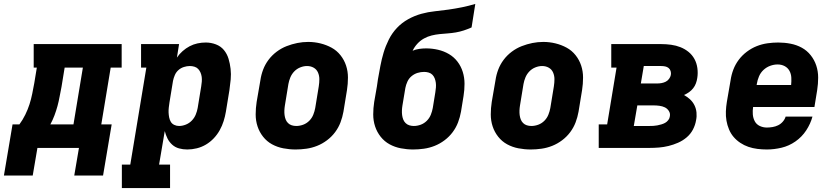

<svg xmlns="http://www.w3.org/2000/svg" viewBox="-53 -755 4273 980"><path d="M-33 141 11 -120H46Q63 -143 76 -169.5Q89 -196 97.5 -222.5Q106 -249 111.5 -276.5Q117 -304 122 -331L135 -410H119V-530H568V-410H512L464 -120H517L473 141H326L350 0H138L114 141ZM322 -120 370 -410H277L261 -312Q256 -288 251.5 -263Q247 -238 240.5 -214Q234 -190 225 -166Q216 -142 204 -120Z M569 205V85H612L694 -410H667V-530H861L850 -461Q862 -479 879 -494Q896 -509 915 -519Q934 -529 955 -533.5Q976 -538 997 -538Q1024 -538 1049 -528.5Q1074 -519 1090 -499.5Q1106 -480 1113.5 -455Q1121 -430 1124 -403.5Q1127 -377 1124.5 -349.5Q1122 -322 1118 -295L1100 -185Q1096 -161 1088.5 -137Q1081 -113 1068.5 -90.5Q1056 -68 1038 -49Q1020 -30 998 -17Q976 -4 951.5 2Q927 8 903 8Q881 8 861 2.5Q841 -3 826 -16.5Q811 -30 802 -48Q793 -66 788 -86L759 85H815V205ZM861 -112Q878 -112 895.5 -119Q913 -126 926 -139.5Q939 -153 946 -170Q953 -187 956 -204L974 -314Q976 -326 977 -338.5Q978 -351 976.5 -362.5Q975 -374 970.5 -384.5Q966 -395 958.5 -403Q951 -411 939.5 -414.5Q928 -418 916 -418Q901 -418 885.5 -413Q870 -408 858 -397.5Q846 -387 839.5 -372Q833 -357 830 -342L812 -232Q810 -219 808.5 -206Q807 -193 807.5 -180.5Q808 -168 810.5 -155.5Q813 -143 819 -133Q825 -123 836.5 -117.5Q848 -112 861 -112Z M1456 8Q1424 8 1393 2Q1362 -4 1335.5 -18.5Q1309 -33 1290 -57Q1271 -81 1261.5 -110Q1252 -139 1252 -171Q1252 -203 1257 -235L1276 -345Q1280 -373 1290 -399.5Q1300 -426 1317.5 -449.5Q1335 -473 1359 -491Q1383 -509 1410 -519.5Q1437 -530 1464.5 -535.5Q1492 -541 1520 -541Q1552 -541 1582.5 -533.5Q1613 -526 1639.5 -511.5Q1666 -497 1685 -473Q1704 -449 1713.5 -420Q1723 -391 1723 -359Q1723 -327 1718 -295L1700 -185Q1695 -157 1685 -130.5Q1675 -104 1657.5 -80.5Q1640 -57 1616 -39Q1592 -21 1565.5 -10.5Q1539 0 1511 4Q1483 8 1456 8ZM1459 -112Q1477 -112 1494.5 -118.5Q1512 -125 1525.5 -138.5Q1539 -152 1546 -169.5Q1553 -187 1556 -204L1574 -314Q1577 -333 1577 -351Q1577 -369 1570 -385Q1563 -401 1548 -409.5Q1533 -418 1514 -418Q1497 -418 1479.5 -411Q1462 -404 1449 -390.5Q1436 -377 1429 -360Q1422 -343 1419 -326L1401 -216Q1399 -204 1398.5 -191.5Q1398 -179 1399.5 -167.5Q1401 -156 1405 -145.5Q1409 -135 1417 -127Q1425 -119 1436 -115.5Q1447 -112 1459 -112Z M2056 8Q2024 8 1993 2Q1962 -4 1935.5 -18.5Q1909 -33 1890 -57Q1871 -81 1861.5 -110Q1852 -139 1852 -171Q1852 -203 1857 -235L1871 -315Q1872 -324 1873.5 -332.5Q1875 -341 1876 -350Q1882 -384 1888.5 -418.5Q1895 -453 1905 -486.5Q1915 -520 1931.5 -553Q1948 -586 1973 -612.5Q1998 -639 2030.5 -657Q2063 -675 2097.5 -684.5Q2132 -694 2166.5 -697.5Q2201 -701 2236 -706Q2271 -711 2305.5 -718Q2340 -725 2373 -735L2354 -615Q2334 -606 2314 -599.5Q2294 -593 2273.5 -589.5Q2253 -586 2232.5 -584.5Q2212 -583 2191.5 -581Q2171 -579 2150.5 -574Q2130 -569 2111 -558.5Q2092 -548 2077 -531.5Q2062 -515 2053 -496Q2069 -503 2087 -505.5Q2105 -508 2122 -508Q2153 -508 2183 -501Q2213 -494 2238.5 -479Q2264 -464 2282 -440.5Q2300 -417 2309 -388Q2318 -359 2318 -327.5Q2318 -296 2313 -265L2300 -185Q2295 -157 2285 -130.5Q2275 -104 2257.5 -80.5Q2240 -57 2216 -39Q2192 -21 2165.5 -10.5Q2139 0 2111 4Q2083 8 2056 8ZM2059 -112Q2077 -112 2094.5 -118.5Q2112 -125 2125.5 -138.5Q2139 -152 2146 -169.5Q2153 -187 2156 -204L2169 -284Q2171 -296 2172 -308.5Q2173 -321 2171.5 -332.5Q2170 -344 2166 -354.5Q2162 -365 2154.5 -373Q2147 -381 2135.5 -384.5Q2124 -388 2112 -388Q2095 -388 2078.5 -383Q2062 -378 2048 -366.5Q2034 -355 2026.5 -338.5Q2019 -322 2016 -306L2001 -216Q1999 -204 1998.5 -191.5Q1998 -179 1999.5 -167.5Q2001 -156 2005 -145.5Q2009 -135 2017 -127Q2025 -119 2036 -115.5Q2047 -112 2059 -112Z M2656 8Q2624 8 2593 2Q2562 -4 2535.5 -18.5Q2509 -33 2490 -57Q2471 -81 2461.5 -110Q2452 -139 2452 -171Q2452 -203 2457 -235L2476 -345Q2480 -373 2490 -399.5Q2500 -426 2517.5 -449.5Q2535 -473 2559 -491Q2583 -509 2610 -519.5Q2637 -530 2664.5 -535.5Q2692 -541 2720 -541Q2752 -541 2782.5 -533.5Q2813 -526 2839.5 -511.5Q2866 -497 2885 -473Q2904 -449 2913.5 -420Q2923 -391 2923 -359Q2923 -327 2918 -295L2900 -185Q2895 -157 2885 -130.5Q2875 -104 2857.5 -80.5Q2840 -57 2816 -39Q2792 -21 2765.5 -10.5Q2739 0 2711 4Q2683 8 2656 8ZM2659 -112Q2677 -112 2694.5 -118.5Q2712 -125 2725.5 -138.5Q2739 -152 2746 -169.5Q2753 -187 2756 -204L2774 -314Q2777 -333 2777 -351Q2777 -369 2770 -385Q2763 -401 2748 -409.5Q2733 -418 2714 -418Q2697 -418 2679.5 -411Q2662 -404 2649 -390.5Q2636 -377 2629 -360Q2622 -343 2619 -326L2601 -216Q2599 -204 2598.5 -191.5Q2598 -179 2599.5 -167.5Q2601 -156 2605 -145.5Q2609 -135 2617 -127Q2625 -119 2636 -115.5Q2647 -112 2659 -112Z M3003 0V-120H3046L3094 -410H3067V-530H3321Q3347 -530 3372.5 -526.5Q3398 -523 3420.5 -514Q3443 -505 3461.5 -490Q3480 -475 3491.5 -454Q3503 -433 3506.5 -407.5Q3510 -382 3506 -357Q3504 -343 3499 -329.5Q3494 -316 3485 -304.5Q3476 -293 3464 -284.5Q3452 -276 3438 -270Q3455 -261 3469 -248Q3483 -235 3491.5 -218Q3500 -201 3502 -181Q3504 -161 3500 -142Q3496 -117 3484 -94Q3472 -71 3452 -54Q3432 -37 3408 -26.5Q3384 -16 3359.5 -10Q3335 -4 3310.5 -2Q3286 0 3262 0ZM3218 -329H3303Q3313 -329 3324 -331Q3335 -333 3345 -338Q3355 -343 3362 -352.5Q3369 -362 3371 -372Q3373 -382 3370 -392Q3367 -402 3359.5 -408Q3352 -414 3342 -416Q3332 -418 3321 -418H3233ZM3182 -112H3262Q3272 -112 3282 -112.5Q3292 -113 3302 -115Q3312 -117 3322.5 -120Q3333 -123 3342 -128Q3351 -133 3358 -142Q3365 -151 3366 -161Q3369 -176 3361 -188.5Q3353 -201 3340.5 -207Q3328 -213 3313 -215Q3298 -217 3284 -217H3200Z M3861 8Q3837 8 3813 5Q3789 2 3767 -5.5Q3745 -13 3725.5 -26Q3706 -39 3691.5 -56Q3677 -73 3668 -94.5Q3659 -116 3655 -139Q3651 -162 3652 -186.5Q3653 -211 3657 -235L3676 -345Q3680 -373 3690 -399.5Q3700 -426 3717.5 -449.5Q3735 -473 3759 -491Q3783 -509 3809.5 -519.5Q3836 -530 3864 -534Q3892 -538 3919 -538Q3951 -538 3982 -532Q4013 -526 4039.5 -511.5Q4066 -497 4085 -473Q4104 -449 4113.5 -420Q4123 -391 4123 -359Q4123 -327 4118 -295L4104 -209H3791Q3788 -190 3789.5 -171Q3791 -152 3799.5 -136Q3808 -120 3825 -112Q3842 -104 3861 -104Q3875 -104 3890 -106.5Q3905 -109 3918.5 -115.5Q3932 -122 3942.5 -134Q3953 -146 3957 -160H4094Q4084 -123 4062 -89.5Q4040 -56 4007 -33Q3974 -10 3936 -1Q3898 8 3861 8ZM3809 -321H3985Q3987 -340 3986 -359Q3985 -378 3976.5 -393.5Q3968 -409 3952 -417.5Q3936 -426 3916 -426Q3897 -426 3878 -419Q3859 -412 3844 -398Q3829 -384 3821 -365Q3813 -346 3810 -327Z"/></svg>

Font: Iosevka Slab HvExObl
Style: Regular
Weight: 900
Width: 7
Italic angle: -9°
Monospace: yes
Designer: Belleve Invis
Foundry: Belleve Invis
Version: Version 11.1.1; ttfautohint (v1.8.3)